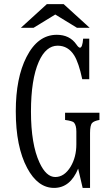

<svg xmlns="http://www.w3.org/2000/svg" viewBox="-20 -899 540 938"><path d="M209 -878.9H291L418 -763.2H356L250 -828.1L144 -763.2H82ZM383.8 19 361.8 -75.2Q323.2 19 244.1 19Q164.6 19 112.8 -78.1Q57.1 -182.1 57.1 -355.5Q57.1 -518.1 109.4 -620.6Q164.6 -729 257.3 -729Q320.3 -729 353 -682.1Q363.8 -666 370.6 -666Q382.8 -666 386.2 -710H416V-512.2H381.8Q364.7 -592.3 342.8 -627.9Q313 -675.8 261.7 -675.8Q204.1 -675.8 169.4 -597.2Q131.3 -510.7 131.3 -354Q131.3 -193.8 173.3 -104Q205.6 -34.2 250 -34.2Q294.4 -34.2 325.2 -85Q353 -131.8 353 -193.8V-256.3Q353 -287.1 341.3 -300.3Q334 -308.1 297.9 -313V-348.1H465.8V-313Q439 -308.1 430.2 -298.3Q419.9 -287.6 419.9 -249V19Z"/></svg>

Font: BIZ UDMincho
Style: Regular
Weight: 400
Monospace: yes
Designer: TypeBank Co., Ltd.
Foundry: Morisawa Inc.
Version: Version 1.06